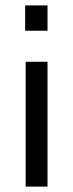

<svg xmlns="http://www.w3.org/2000/svg" viewBox="-20 -693 269 712"><path d="M156.2 -463.9V-1H75.2V-463.9ZM73.2 -672.9H156.2V-579.1H73.2Z"/></svg>

Font: BF_TEXT
Style: Regular
Weight: 400
Foundry: EA DICE
Version: Version 1.404